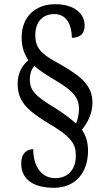

<svg xmlns="http://www.w3.org/2000/svg" viewBox="-20 -780 505 914"><path d="M236 114C343 114 399 37 399 -61C399 -109 387 -137 370 -163C397 -195 420 -239 420 -291C420 -368 374 -413 268 -473C188 -517 148 -542 148 -613C148 -676 183 -713 239 -713C299 -713 322 -658 322 -600C361 -600 383 -620 383 -659C383 -713 336 -760 243 -760C150 -760 83 -702 83 -601C83 -554 96 -523 115 -493C86 -469 64 -432 64 -382C64 -305 100 -261 199 -200C325 -127 341 -93 341 -38C341 23 307 68 243 68C169 68 138 -1 138 -70C113 -70 81 -55 81 -1C81 69 133 114 236 114ZM342 -192C322 -210 289 -236 247 -263C150 -321 122 -348 122 -402C122 -432 132 -453 143 -466C172 -441 208 -419 248 -395C338 -342 356 -307 356 -261C356 -234 349 -208 342 -192Z"/></svg>

Font: Noto Serif Khmer Condensed
Style: Regular
Weight: 400
Width: 3
Designer: Danh Hong and the Monotype Design Team
Foundry: Monotype Imaging Inc.
Version: Version 2.004